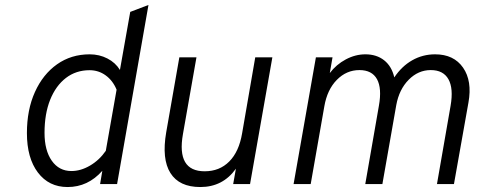

<svg xmlns="http://www.w3.org/2000/svg" viewBox="-20 -742 1936 774"><path d="M252.5 12Q177 12 132.8 -46.5Q88.5 -105 88.5 -205.5Q88.5 -299.5 120.8 -371Q153 -442.5 210 -482.8Q267 -523 341.5 -523Q380.5 -523 413 -506.2Q445.5 -489.5 463.5 -460L505 -694L578.5 -722L452 0H383.5L392.5 -53.5Q334.5 12 252.5 12ZM268 -52.5Q305.5 -52.5 343 -74.5Q380.5 -96.5 406.5 -134L450 -380.5Q435 -417 406.2 -438Q377.5 -459 341 -459Q286.5 -459 245.8 -427.8Q205 -396.5 182.2 -339.8Q159.5 -283 159.5 -206.5Q159.5 -135.5 188.8 -94Q218 -52.5 268 -52.5Z M787.5 12Q702.5 12 667 -44.5Q631.5 -101 650 -208.5L703 -511H772L717.5 -201.5Q691 -51.5 805 -51.5Q865 -51.5 904.2 -91Q943.5 -130.5 956 -204.5L1009 -511H1078L988 0H920L931 -62Q878.5 12 787.5 12Z M1163.5 0 1253.5 -511H1320.5L1309.5 -447.5Q1335.5 -482 1374 -502.5Q1412.5 -523 1453 -523Q1498 -523 1528.5 -499Q1559 -475 1569.5 -430Q1599.5 -475 1641.8 -499Q1684 -523 1734 -523Q1809.5 -523 1846.8 -469.2Q1884 -415.5 1868.5 -329L1810 0H1741.5L1796.5 -316Q1808.5 -385.5 1787.8 -422.5Q1767 -459.5 1716.5 -459.5Q1666 -459.5 1627.5 -420.5Q1589 -381.5 1577.5 -318.5L1521.5 0H1452.5L1507.5 -316Q1520 -386 1499.8 -422.8Q1479.5 -459.5 1429 -459.5Q1376.5 -459.5 1337.8 -420Q1299 -380.5 1287.5 -313.5L1232.5 0Z"/></svg>

Font: Overpass Light
Style: Italic
Weight: 300
Italic angle: -10°
Designer: Delve Withrington, Dave Bailey, Thomas Jockin
Foundry: Delve Fonts LLC
Version: Version 4.000; ttfautohint (v1.8.3)